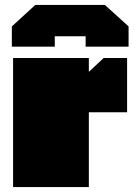

<svg xmlns="http://www.w3.org/2000/svg" viewBox="-20 -758 546 778"><path d="M28 -569V-651L123 -738H405L501 -651V-569H327V-611H202V-569ZM33 0V-523H340V-467L400 -523H495V-303H340V0Z"/></svg>

Font: Tomorrow Black
Style: Regular
Weight: 900
Designer: Tony de Marco, Monica Rizzolli
Foundry: Just in Type
Version: Version 2.002